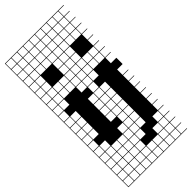

<svg xmlns="http://www.w3.org/2000/svg" viewBox="-313 -815 1102 1102"><g transform="rotate(-45 238.0 -263.5)"><path d="M0 238.1V-765.1H476.2V-761.9H431.7V-717.5H476.2V-714.3H431.7V-669.8H476.2V-666.7H431.7V-622.2H476.2V-619H431.7V-574.6H476.2V-571.4H431.7V-527H476.2V-523.8H431.7V-479.4H476.2V-476.2H431.7V-431.7H476.2V-428.6H431.7V-384.1H476.2V-381H431.7V-336.5H476.2V-285.7H431.7V-241.3H476.2V-238.1H431.7V-193.7H476.2V-190.5H431.7V-146H476.2V-142.9H431.7V-98.4H476.2V-95.2H431.7V-50.8H476.2V-47.6H431.7V-3.2H476.2V0H431.7V44.4H476.2V47.6H431.7V92.1H476.2V95.2H431.7V139.7H476.2V142.9H431.7V187.3H476.2V190.5H431.7V234.9H476.2V238.1ZM384.1 -717.5H428.6V-761.9H384.1ZM50.8 -717.5H95.2V-761.9H50.8ZM193.7 -717.5H238.1V-761.9H193.7ZM336.5 -717.5H381V-761.9H336.5ZM98.4 -717.5H142.9V-761.9H98.4ZM241.3 -717.5H285.7V-761.9H241.3ZM288.9 -717.5H333.3V-761.9H288.9ZM146 -717.5H190.5V-761.9H146ZM3.2 -717.5H47.6V-761.9H3.2ZM384.1 -669.8H428.6V-714.3H384.1ZM50.8 -669.8H95.2V-714.3H50.8ZM193.7 -669.8H238.1V-714.3H193.7ZM336.5 -669.8H381V-714.3H336.5ZM98.4 -669.8H142.9V-714.3H98.4ZM288.9 -669.8H333.3V-714.3H288.9ZM146 -669.8H190.5V-714.3H146ZM241.3 -669.8H285.7V-714.3H241.3ZM3.2 -669.8H47.6V-714.3H3.2ZM3.2 -622.2H47.6V-666.7H3.2ZM336.5 -622.2H381V-666.7H336.5ZM241.3 -622.2H285.7V-666.7H241.3ZM146 -622.2H190.5V-666.7H146ZM288.9 -622.2H333.3V-666.7H288.9ZM193.7 -622.2H238.1V-666.7H193.7ZM98.4 -622.2H142.9V-666.7H98.4ZM50.8 -622.2H95.2V-666.7H50.8ZM384.1 -622.2H428.6V-666.7H384.1ZM3.2 -574.6H47.6V-619H3.2ZM336.5 -574.6H381V-619H336.5ZM241.3 -574.6H285.7V-619H241.3ZM146 -574.6H190.5V-619H146ZM193.7 -574.6H238.1V-619H193.7ZM98.4 -574.6H142.9V-619H98.4ZM50.8 -574.6H95.2V-619H50.8ZM384.1 -574.6H428.6V-619H384.1ZM288.9 -574.6H333.3V-619H288.9ZM3.2 -527H47.6V-571.4H3.2ZM241.3 -527H285.7V-571.4H241.3ZM193.7 -527H238.1V-571.4H193.7ZM288.9 -527H333.3V-571.4H288.9ZM50.8 -527H95.2V-571.4H50.8ZM50.8 -479.4H95.2V-523.8H50.8ZM288.9 -479.4H333.3V-523.8H288.9ZM193.7 -479.4H238.1V-523.8H193.7ZM241.3 -479.4H285.7V-523.8H241.3ZM3.2 -479.4H47.6V-523.8H3.2ZM288.9 -431.7H333.3V-476.2H288.9ZM98.4 -431.7H142.9V-476.2H98.4ZM50.8 -431.7H95.2V-476.2H50.8ZM384.1 -431.7H428.6V-476.2H384.1ZM193.7 -431.7H238.1V-476.2H193.7ZM241.3 -431.7H285.7V-476.2H241.3ZM146 -431.7H190.5V-476.2H146ZM336.5 -431.7H381V-476.2H336.5ZM3.2 -431.7H47.6V-476.2H3.2ZM288.9 -384.1H333.3V-428.6H288.9ZM98.4 -384.1H142.9V-428.6H98.4ZM50.8 -384.1H95.2V-428.6H50.8ZM384.1 -384.1H428.6V-428.6H384.1ZM193.7 -384.1H238.1V-428.6H193.7ZM241.3 -384.1H285.7V-428.6H241.3ZM146 -384.1H190.5V-428.6H146ZM336.5 -384.1H381V-428.6H336.5ZM3.2 -384.1H47.6V-428.6H3.2ZM3.2 -336.5H47.6V-381H3.2ZM193.7 -336.5H238.1V-381H193.7ZM288.9 -336.5H333.3V-381H288.9ZM50.8 -336.5H95.2V-381H50.8ZM241.3 -336.5H285.7V-381H241.3ZM3.2 -288.9H47.6V-333.3H3.2ZM241.3 -288.9H285.7V-333.3H241.3ZM193.7 -241.3H238.1V-285.7H193.7ZM288.9 -241.3H333.3V-285.7H288.9ZM3.2 -241.3H47.6V-285.7H3.2ZM50.8 -241.3H95.2V-285.7H50.8ZM241.3 -241.3H285.7V-285.7H241.3ZM50.8 -193.7H95.2V-238.1H50.8ZM193.7 -193.7H238.1V-238.1H193.7ZM288.9 -193.7H333.3V-238.1H288.9ZM3.2 -193.7H47.6V-238.1H3.2ZM241.3 -193.7H285.7V-238.1H241.3ZM50.8 -146H95.2V-190.5H50.8ZM288.9 -146H333.3V-190.5H288.9ZM193.7 -146H238.1V-190.5H193.7ZM3.2 -146H47.6V-190.5H3.2ZM241.3 -146H285.7V-190.5H241.3ZM193.7 -98.4H238.1V-142.9H193.7ZM241.3 -98.4H285.7V-142.9H241.3ZM3.2 -98.4H47.6V-142.9H3.2ZM50.8 -98.4H95.2V-142.9H50.8ZM288.9 -98.4H333.3V-142.9H288.9ZM47.6 -95.2H3.2V-50.8H47.6ZM241.3 -50.8H285.7V-95.2H241.3ZM288.9 -50.8H333.3V-95.2H288.9ZM3.2 -3.2H47.6V-47.6H3.2ZM193.7 -3.2H238.1V-47.6H193.7ZM241.3 -3.2H285.7V-47.6H241.3ZM50.8 -3.2H95.2V-47.6H50.8ZM288.9 -3.2H333.3V-47.6H288.9ZM193.7 44.4H238.1V0H193.7ZM50.8 44.4H95.2V0H50.8ZM241.3 44.4H285.7V0H241.3ZM146 44.4H190.5V0H146ZM3.2 44.4H47.6V0H3.2ZM98.4 44.4H142.9V0H98.4ZM288.9 44.4H333.3V0H288.9ZM241.3 92.1H285.7V47.6H241.3ZM146 92.1H190.5V47.6H146ZM3.2 92.1H47.6V47.6H3.2ZM384.1 92.1H428.6V47.6H384.1ZM50.8 92.1H95.2V47.6H50.8ZM193.7 92.1H238.1V47.6H193.7ZM98.4 92.1H142.9V47.6H98.4ZM146 139.7H190.5V95.2H146ZM98.4 139.7H142.9V95.2H98.4ZM3.2 139.7H47.6V95.2H3.2ZM193.7 139.7H238.1V95.2H193.7ZM336.5 139.7H381V95.2H336.5ZM50.8 139.7H95.2V95.2H50.8ZM384.1 139.7H428.6V95.2H384.1ZM146 187.3H190.5V142.9H146ZM288.9 187.3H333.3V142.9H288.9ZM241.3 187.3H285.7V142.9H241.3ZM98.4 187.3H142.9V142.9H98.4ZM3.2 187.3H47.6V142.9H3.2ZM193.7 187.3H238.1V142.9H193.7ZM336.5 187.3H381V142.9H336.5ZM50.8 187.3H95.2V142.9H50.8ZM384.1 187.3H428.6V142.9H384.1ZM384.1 234.9H428.6V190.5H384.1ZM50.8 234.9H95.2V190.5H50.8ZM336.5 234.9H381V190.5H336.5ZM241.3 234.9H285.7V190.5H241.3ZM146 234.9H190.5V190.5H146ZM288.9 234.9H333.3V190.5H288.9ZM193.7 234.9H238.1V190.5H193.7ZM3.2 234.9H47.6V190.5H3.2ZM98.4 234.9H142.9V190.5H98.4Z"/></g></svg>

Font: Jacquard 12 Charted
Style: Regular
Weight: 400
Designer: Sarah Cadigan-Fried
Version: Version 1.000